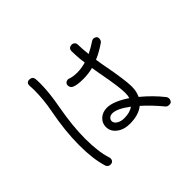

<svg xmlns="http://www.w3.org/2000/svg" viewBox="-174 -1046 1348 1348"><g transform="rotate(-45 500.0 -372.0)"><path d="M284 -757Q286 -744 286 -711Q286 -622 263 -498Q234 -342 234 -212Q234 -83 261 -1Q263 3 263 11Q263 22 257 30Q251 38 241 40Q237 41 230 41Q221 41 212.5 35Q204 29 201 20Q186 -29 179 -84.5Q172 -140 172 -212Q172 -351 204 -516Q223 -614 223 -711Q223 -729 221 -751V-760Q222 -772 230 -778.5Q238 -785 248 -785Q280 -785 284 -757ZM851 2Q851 19 840 30Q833 36 819 36Q801 36 792 24Q730 -51 668 -106Q618 -65 530 -65Q473 -65 434 -94.5Q395 -124 395 -169Q395 -208 424 -234Q453 -260 496 -260Q559 -260 655 -196Q661 -216 661 -242Q661 -305 630 -466Q622 -510 619 -531Q571 -519 522 -519Q458 -519 430 -533Q412 -544 412 -565Q412 -577 420 -585Q428 -593 440 -594Q448 -594 452 -592Q482 -581 523 -581Q566 -581 610 -594Q603 -644 602 -683Q601 -694 601 -718Q602 -733 611 -740.5Q620 -748 633 -748Q647 -748 656 -739Q665 -730 665 -717Q665 -678 672 -617Q711 -636 755 -665Q761 -670 772 -670Q784 -670 793 -662.5Q802 -655 802 -644Q802 -623 789 -613Q735 -575 680 -552Q686 -518 688 -501Q692 -482 693 -475Q725 -305 725 -242Q725 -192 707 -156Q787 -90 845 -16Q849 -11 851 2ZM620 -146Q542 -205 495 -205Q477 -205 465 -195Q453 -185 453 -169Q453 -149 475.5 -135Q498 -121 531 -121Q588 -121 620 -146Z"/></g></svg>

Font: Tsukimi Rounded
Style: Regular
Weight: 400
Designer: Takashi Funayama
Foundry: Takashi Funayama
Version: Version 1.032; ttfautohint (v1.8.3)